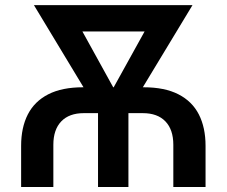

<svg xmlns="http://www.w3.org/2000/svg" viewBox="-20 -748 907 768"><path d="M64.5 0V-164.6Q64.5 -237.8 91.3 -290.3Q118.2 -342.8 173.1 -370.8Q228 -398.9 312 -398.9H554.7Q638.7 -398.9 693.6 -370.8Q748.5 -342.8 775.4 -290.3Q802.2 -237.8 802.2 -164.6V0H673.3V-168.9Q673.3 -229.5 641.6 -262.5Q609.9 -295.4 551.3 -295.4H314.9Q256.8 -295.4 225.1 -262.5Q193.4 -229.5 193.4 -168.9V0ZM372.1 0V-354H493.7V0ZM383.3 -284.2 115.7 -727.5H251.5L462.4 -345.2L449.7 -284.2ZM415 -284.2 407.2 -349.1 616.7 -727.5H750L481.9 -284.2ZM209 -622.1V-727.5H653.8V-622.1Z"/></svg>

Font: Inter 18pt SemiBold
Style: Regular
Weight: 600
Designer: Rasmus Andersson
Foundry: rsms
Version: Version 4.001;git-66647c0bb